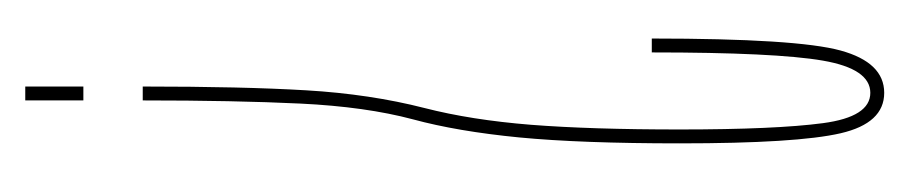

<svg xmlns="http://www.w3.org/2000/svg" viewBox="-304 -336 720 152"><g transform="rotate(-90 56.0 -260.0)"><path d="M63.5 -507Q63.5 -428 60.5 -377.5Q57.5 -327 46.5 -284Q37 -247 33.2 -199.5Q29.5 -152 29.5 -82Q29.5 -6 34.5 31.5Q39.5 69 58.5 69Q77.5 69 84 31.5Q90.5 -6 90.5 -104H101.5Q101.5 11 92 45.5Q82.5 80 58.5 80Q34.5 80 26.5 45.5Q18.5 11 18.5 -82Q18.5 -160 23.2 -209Q28 -258 37.5 -293Q47.5 -330.5 50 -382.2Q52.5 -434 52.5 -507ZM63.5 -554H52.5V-600H63.5Z"/></g></svg>

Font: Anybody UltraCondensed Thin
Style: Regular
Weight: 100
Width: 1
Designer: Tyler Finck
Foundry: Etcetera Type Company
Version: Version 1.110